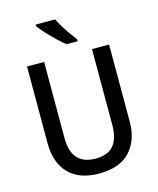

<svg xmlns="http://www.w3.org/2000/svg" viewBox="-136 -1035 937 1139"><g transform="rotate(-15 332.0 -465.5)"><path d="M584 -241Q584 -127 521 -58.5Q458 10 330 10Q208 10 144 -57Q80 -124 80 -242V-714H185V-247Q185 -162 222.5 -121.5Q260 -81 333 -81Q409 -81 444 -123.5Q479 -166 479 -248V-714H584ZM313 -941Q324 -919 341 -891Q358 -863 376.5 -837Q395 -811 409 -793V-781H341Q319 -798 289.5 -826.5Q260 -855 233.5 -883.5Q207 -912 194 -931V-941Z"/></g></svg>

Font: Noto Sans Gurmukhi UI SemiCondensed Medium
Style: Regular
Weight: 500
Width: 4
Designer: Jelle Bosma - Monotype Design Team
Foundry: Monotype Imaging Inc.
Version: Version 2.004; ttfautohint (v1.8.4.7-5d5b)